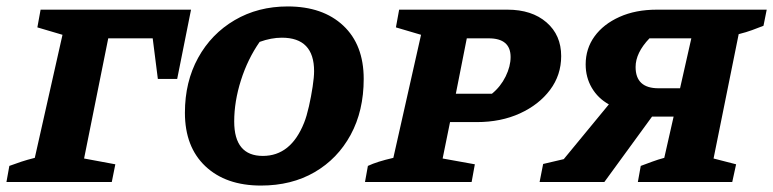

<svg xmlns="http://www.w3.org/2000/svg" viewBox="-36 -565 2400 596"><path d="M557 -535 514 -320H454L438 -446H300L225 -73L322 -55L311 0H-16L-7 -50Q12 -57 30 -63Q48 -69 72 -75L158 -457L80 -480L90 -535Z M774 11Q665 11 601.5 -49Q538 -109 538 -215Q538 -311 579 -385.5Q620 -460 692.5 -502.5Q765 -545 857 -545Q966 -545 1029.5 -485.5Q1093 -426 1093 -320Q1093 -221 1052.5 -146.5Q1012 -72 940.5 -30.5Q869 11 774 11ZM780 -81Q867 -81 908 -184Q916 -204 923 -235Q930 -266 934.5 -296Q939 -326 939 -344Q939 -448 839 -448Q806 -448 770 -435Q733 -382 712 -316Q691 -250 691 -188Q691 -81 780 -81Z M1097 0 1106 -50Q1121 -57 1140 -63Q1159 -69 1185 -75L1271 -457L1193 -480L1203 -535H1539Q1615 -535 1660.5 -495.5Q1706 -456 1706 -391Q1706 -332 1671.5 -286Q1637 -240 1578 -213Q1519 -186 1444 -186H1361L1338 -73L1438 -55L1428 0ZM1481 -446H1413L1379 -274H1491Q1518 -296 1533.5 -327.5Q1549 -359 1549 -388Q1549 -446 1481 -446Z M1639 0 1650 -56 1714 -71 1854 -241Q1820 -260 1801 -292.5Q1782 -325 1782 -365Q1782 -414 1809.5 -452Q1837 -490 1887 -512.5Q1937 -535 2003 -535H2344L2334 -485Q2316 -478 2298.5 -471.5Q2281 -465 2257 -459L2179 -73L2249 -55L2237 0H1944L1953 -50Q1972 -57 1989.5 -63.5Q2007 -70 2026 -75L2055 -203H1988L1840 0ZM2008 -291H2075L2110 -446H1980Q1937 -401 1937 -357Q1937 -291 2008 -291Z"/></svg>

Font: Piazzolla SC
Style: Bold Italic
Weight: 700
Italic angle: -11.3°
Designer: Juan Pablo del Peral
Foundry: Huerta Tipografica
Version: Version 1.330